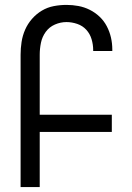

<svg xmlns="http://www.w3.org/2000/svg" viewBox="-20 -763 540 783"><path d="M64 0V-540Q64 -566 68 -592Q72 -618 82.5 -642Q93 -666 110.5 -686Q128 -706 150.5 -719.5Q173 -733 199 -738Q225 -743 251 -743Q276 -743 300 -738.5Q324 -734 346 -723Q368 -712 386 -695Q404 -678 415.5 -656Q427 -634 432.5 -610Q438 -586 438 -561V-555H360V-559Q360 -581 353.5 -603Q347 -625 332 -641.5Q317 -658 295 -665.5Q273 -673 251 -673Q227 -673 204 -663Q181 -653 166.5 -633Q152 -613 147 -588.5Q142 -564 142 -540V-295H436V-225H142V0Z"/></svg>

Font: Iosevka Custom
Style: Regular
Weight: 400
Monospace: yes
Designer: Belleve Invis
Foundry: Belleve Invis
Version: Version 32.5.0; ttfautohint (v1.8.4)